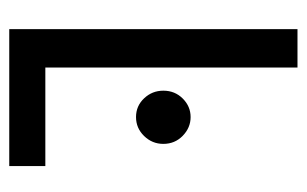

<svg xmlns="http://www.w3.org/2000/svg" viewBox="-144 -519 663 415"><g transform="rotate(90 187.5 -311.5)"><path d="M43 0V-623H126V-78H339V0ZM233 -274Q209 -274 192.5 -291.5Q176 -309 176 -333Q176 -358 193 -375Q210 -392 233 -392Q256 -392 273.5 -375Q291 -358 291 -333Q291 -309 274 -291.5Q257 -274 233 -274Z"/></g></svg>

Font: Inconsolata Condensed SemiBold
Style: Regular
Weight: 600
Width: 3
Monospace: yes
Designer: Raph Levien, Cyreal, Brenton Simpson
Foundry: Raph Levien, Cyreal, Google
Version: Version 3.100; ttfautohint (v1.8.4.7-5d5b)